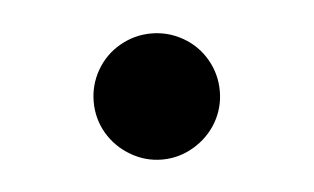

<svg xmlns="http://www.w3.org/2000/svg" viewBox="-27 -365 317 194"><g transform="rotate(-5 132.0 -268.0)"><path d="M67.9 -203.6ZM195.3 -267.6Q195.3 -250.5 186.8 -235.8Q178.2 -221.2 163.3 -212.4Q148.4 -203.6 131.3 -203.6Q114.3 -203.6 99.4 -212.4Q84.5 -221.2 75.9 -235.8Q67.4 -250.5 67.4 -267.6Q67.4 -284.7 75.9 -299.6Q84.5 -314.5 99.4 -323Q114.3 -331.5 131.3 -331.5Q148.4 -331.5 163.3 -323Q178.2 -314.5 186.8 -299.6Q195.3 -284.7 195.3 -267.6Z"/></g></svg>

Font: TypoPRO Playfair Display
Style: Regular
Weight: 400
Designer: Claus Eggers Sørensen
Foundry: Claus Eggers Sørensen
Version: Version 1.004;PS 001.004;hotconv 1.0.70;makeotf.lib2.5.58329